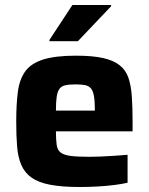

<svg xmlns="http://www.w3.org/2000/svg" viewBox="-20 -741 597 769"><path d="M300 8Q228 8 181 -1Q134 -10 106.5 -29.5Q79 -49 65.5 -80Q52 -111 48.5 -154Q45 -197 45 -254Q45 -323 51.5 -373Q58 -423 81 -455Q104 -487 152.5 -502.5Q201 -518 284 -518Q351 -518 393 -508.5Q435 -499 459.5 -479.5Q484 -460 494.5 -429Q505 -398 508 -354.5Q511 -311 511 -254V-215H204Q204 -181 207 -160.5Q210 -140 223 -130Q236 -120 263 -116.5Q290 -113 338 -113Q357 -113 383 -114Q409 -115 437.5 -117Q466 -119 491 -121V-9Q469 -4 437.5 0Q406 4 370 6Q334 8 300 8ZM360 -282V-298Q360 -334 356.5 -355Q353 -376 344.5 -386.5Q336 -397 321 -400Q306 -403 283 -403Q257 -403 241.5 -399.5Q226 -396 218 -385Q210 -374 207 -353Q204 -332 204 -298H377ZM178 -576V-581L270 -721H425V-716L292 -576Z"/></svg>

Font: Saira Thin
Style: Bold
Weight: 700
Version: Version 1.101